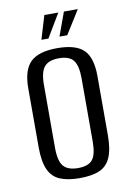

<svg xmlns="http://www.w3.org/2000/svg" viewBox="-76 -687 506 743"><g transform="rotate(-10 176.5 -315.5)"><path d="M177.3 7.3Q130.7 7.3 100.3 -5.3Q69.8 -17.8 55.2 -49.8Q40.7 -81.7 40.7 -138V-369.4Q40.7 -441.2 72.5 -472.2Q104.3 -503.3 177.3 -503.3Q250.4 -503.3 281.5 -472.9Q312.6 -442.6 312.6 -369.4V-138.2Q312.6 -82.5 298.7 -50.5Q284.8 -18.6 255.1 -5.6Q225.3 7.3 177.3 7.3ZM177.3 -32.2Q217.4 -32.2 234 -52.2Q250.6 -72.2 250.6 -124.8V-371.6Q250.6 -420.7 234.7 -442.1Q218.8 -463.6 177.3 -463.6Q137.6 -463.6 120.1 -443.2Q102.7 -422.8 102.7 -371.6V-124.8Q102.7 -72.9 120.1 -52.5Q137.6 -32.2 177.3 -32.2ZM123.4 -545.7 151.3 -638.2H206.1L151 -545.7ZM194.4 -545.7 228.1 -638.2H282.8L224.9 -545.7Z"/></g></svg>

Font: Alumni Sans SC Thin
Style: Regular
Weight: 100
Designer: Robert E. Leuschke
Foundry: Robert E. Leuschke
Version: Version 1.018